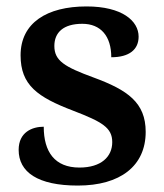

<svg xmlns="http://www.w3.org/2000/svg" viewBox="-20 -567 509 597"><path d="M222 10C354 10 433 -51 433 -157C433 -248 377 -287 271 -326C181 -359 149 -378 149 -424C149 -466 177 -493 236 -493C293 -493 326 -455 326 -389C382 -389 411 -413 411 -453C411 -502 360 -547 249 -547C126 -547 44 -496 44 -395C44 -302 97 -265 207 -223C298 -188 329 -170 329 -125C329 -80 295 -46 227 -46C150 -46 116 -95 116 -173C80 -173 38 -156 38 -101C38 -32 97 10 222 10Z"/></svg>

Font: Noto Serif Georgian SemiBold
Style: Regular
Weight: 600
Designer: Monotype Design Team, Akaki Razmadze
Foundry: Google LLC
Version: Version 2.003